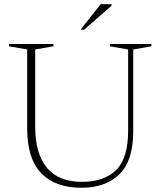

<svg xmlns="http://www.w3.org/2000/svg" viewBox="-20 -878 760 908"><path d="M586 -260.5V-644L500 -659V-670H696V-659L610 -644V-257Q610 -117 544.2 -53.5Q478.5 10 365 10Q241 10 174.8 -59Q108.5 -128 108.5 -271V-644L22.5 -659V-670H232.5V-659L146.5 -644V-276Q146.5 -152.5 201.5 -85.2Q256.5 -18 368 -18Q471.5 -18 528.8 -73.5Q586 -129 586 -260.5ZM361 -738 456 -858H507.5V-851L378.5 -738Z"/></svg>

Font: Newsreader Text ExtraLight
Style: Regular
Weight: 275
Designer: Hugues Gentile
Foundry: Production Type
Version: Version 1.001